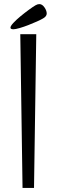

<svg xmlns="http://www.w3.org/2000/svg" viewBox="-20 -917 276 937"><path d="M31 0ZM79 -750H157L146 0H90ZM44 -774Q41 -774 36 -775.5Q31 -777 31 -782Q31 -790 45.5 -805.5Q60 -821 80 -837.5Q100 -854 120.5 -869Q141 -884 153 -891Q163 -897 172 -897Q186 -897 197 -881Q208 -865 208 -851Q208 -837 190 -827Q180 -821 160 -812Q140 -803 118 -794.5Q96 -786 75.5 -780Q55 -774 44 -774Z"/></svg>

Font: Combo
Style: Regular
Weight: 400
Designer: Eduardo Rodriguez Tunni
Foundry: Eduardo Rodriguez Tunni
Version: Version 1.001